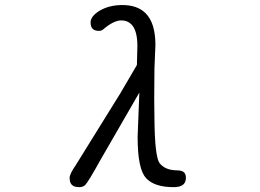

<svg xmlns="http://www.w3.org/2000/svg" viewBox="-20 -735 1040 769"><path d="M258.8 -22.5Q258.8 2.4 274.9 10.3Q283.2 14.6 297.4 14.6Q312.5 14.6 321.3 5.9Q333 -5.4 382.8 -95.2L538.1 -364.3L531.2 -186.5Q531.2 -56.6 565.4 -21.5Q567.4 -19.5 567.9 -18.6Q601.6 14.6 675.8 14.6Q703.6 14.6 715.3 2.9Q724.6 -6.3 724.6 -23.4Q724.6 -26.9 724.1 -30Q723.6 -33.2 722.7 -35.6Q721.2 -40.5 717.3 -44.4Q709.5 -52.2 690.4 -52.7Q639.2 -52.7 617.2 -84.5Q609.4 -98.6 604.5 -138.4Q599.6 -178.2 598.6 -255.9L597.7 -338.9L598.6 -461.4L602.5 -554.7Q602.5 -643.1 563 -682.1Q530.3 -714.8 469.7 -714.8Q418 -714.8 379.4 -692.4Q342.8 -669.9 342.8 -645.5Q342.8 -627.9 351.1 -619.6Q359.4 -611.3 377 -611.3Q387.2 -611.3 395 -618.7Q436 -653.3 465.8 -653.3Q490.2 -653.3 505.9 -637.7Q530.3 -613.3 530.3 -550.8L528.3 -474.6L462.9 -362.8L283.2 -73.2Q258.8 -38.1 258.8 -22.5Z"/></svg>

Font: YuPearl-Light
Style: Light
Weight: 300
Designer: Max Yao
Foundry: Max-Everyday
Version: Version 1.011; ttfautohint (v1.8.3)